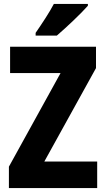

<svg xmlns="http://www.w3.org/2000/svg" viewBox="-20 -950 534 970"><path d="M424 -921V-930H252C229 -886 193 -832 160 -784V-770H267C316 -812 392 -884 424 -921ZM471 0V-134H204L465 -606V-714H31V-581H286L25 -108V0Z"/></svg>

Font: Noto Sans Georgian Condensed ExtraBold
Style: Regular
Weight: 800
Width: 3
Designer: Monotype Design Team, Akaki Razmadze
Foundry: Google LLC
Version: Version 2.005